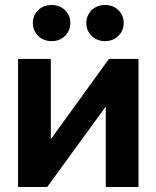

<svg xmlns="http://www.w3.org/2000/svg" viewBox="-20 -753 630 773"><path d="M537.6 0H405.8V-322.8H404.8L169.9 0H52.7V-515.6H184.6V-193.8H185.5L418.5 -515.6H537.6ZM402.8 -587.4Q370.6 -587.4 349.1 -608.4Q327.6 -629.4 327.6 -660.6Q327.6 -691.4 349.1 -712.2Q370.6 -732.9 402.8 -732.9Q435.1 -732.9 456.5 -712.2Q478 -691.4 478 -660.6Q478 -629.4 456.5 -608.4Q435.1 -587.4 402.8 -587.4ZM188 -587.4Q155.3 -587.4 133.8 -608.4Q112.3 -629.4 112.3 -660.6Q112.3 -691.4 133.8 -712.2Q155.3 -732.9 188 -732.9Q220.2 -732.9 241.7 -712.2Q263.2 -691.4 263.2 -660.6Q263.2 -629.4 241.7 -608.4Q220.2 -587.4 188 -587.4Z"/></svg>

Font: Inter Cardless Display
Style: Bold
Weight: 700
Designer: Rasmus Andersson
Foundry: rsms
Version: Version 4.001;git-9221beed3